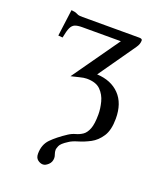

<svg xmlns="http://www.w3.org/2000/svg" viewBox="-133 -552 741 883"><g transform="rotate(20 237.5 -111.0)"><path d="M275.4 -230Q344.7 -226.6 385.3 -184.8Q425.8 -143.1 425.8 -67.9Q425.8 -11.7 405.3 19.5Q384.8 50.8 355.7 66.2Q326.7 81.5 298.3 89.8Q270 98.1 255.9 108.4Q225.6 127.4 220 141.6Q214.4 155.8 214.4 160.2Q214.4 171.9 218 181.4Q221.7 190.9 221.7 199.2Q221.7 219.2 208 231.9Q194.3 244.6 182.1 244.6Q168.9 244.6 156.7 235.1Q144.5 225.6 144.5 205.6Q144.5 161.1 171.4 133.5Q198.2 106 243.7 76.2Q259.8 65.9 277.1 61.3Q294.4 56.6 309.6 46.4Q324.7 36.1 334.2 12.2Q343.8 -11.7 343.8 -59.6Q343.8 -86.9 335.7 -118.7Q327.6 -150.4 305.4 -172.9Q283.2 -195.3 237.8 -195.3Q223.6 -195.3 202.4 -189.7Q181.2 -184.1 163.1 -180.2L325.7 -410.6H136.7Q114.3 -410.6 101.6 -405.5Q88.9 -400.4 81.5 -384.8Q74.2 -369.1 67.9 -335L46.4 -336.9L63.5 -467.3Q83 -465.3 88.6 -462.2Q94.2 -459 100.1 -457Q106 -455.1 122.1 -455.1H399.4Q414.6 -455.1 414.6 -446.3Q414.6 -428.2 401.9 -410.6Z"/></g></svg>

Font: Kurinto Seri
Style: Regular
Weight: 400
Designer: Kurinto was developed by Clint Goss from a range of fonts that are compatible with the SIL Open Font License Version 1.1
Foundry: Clinton F. Goss
Version: Version 2.196; July 25, 2020